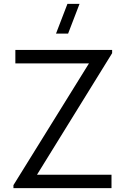

<svg xmlns="http://www.w3.org/2000/svg" viewBox="-20 -980 654 1000"><path d="M560.7 0H50V-15.7L443.3 -649.7H60V-720H564V-703L172.7 -70H560.7ZM271.7 -805H334.7L394.3 -960H331.3Z"/></svg>

Font: Manrope Variable Light
Style: Regular
Weight: 200
Designer: Mikhail Sharanda
Foundry: Mikhail Sharanda
Version: Version 4.505